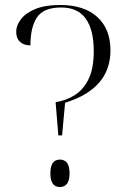

<svg xmlns="http://www.w3.org/2000/svg" viewBox="-20 -744 522 770"><path d="M203 -334Q246 -341 280.5 -363Q315 -385 335.5 -427.5Q356 -470 356 -539Q356 -624 324 -669Q292 -714 225 -714Q155 -714 128.5 -674.5Q102 -635 102 -562Q76 -562 60.5 -576Q45 -590 45 -617Q45 -642 64 -667Q83 -692 122 -708Q161 -724 221 -724Q317 -724 370 -676Q423 -628 423 -542Q423 -388 241 -332L229 -201H214ZM220 6Q182 6 182 -49Q182 -104 220 -104Q259 -104 259 -49Q259 6 220 6Z"/></svg>

Font: Noto Serif Display Light
Style: Regular
Weight: 300
Designer: Monotype Design Team
Foundry: Monotype Imaging Inc.
Version: Version 2.009